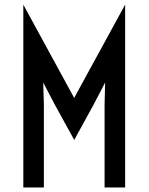

<svg xmlns="http://www.w3.org/2000/svg" viewBox="-20 -828 656 848"><path d="M83 0V-807.6L307.6 -395.5L532.7 -807.6V0H441.9V-365.2L444.3 -463.4L392.6 -364.3L308.1 -210.4V-209.5L307.6 -210V-210.4L222.7 -364.7L170.9 -463.4L173.8 -366.2V0Z"/></svg>

Font: Voltaire
Style: Regular
Weight: 400
Designer: Yvonne Schttler
Foundry: Yvonne Schttler
Version: Version 1.003